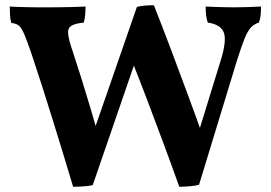

<svg xmlns="http://www.w3.org/2000/svg" viewBox="-20 -704 1034 733"><path d="M17.2 -679Q29.2 -678 48.1 -677.5Q67 -677 88.3 -676.5Q109.5 -676 128.2 -676Q146.9 -676 158.9 -676Q174.9 -676 201.4 -676.2Q227.9 -676.5 256.9 -677.2Q285.9 -678 306.5 -679Q306.5 -664.2 305.3 -648.5Q304 -632.9 300 -617.7Q267.6 -614.7 252.9 -605.8Q238.1 -597 240.1 -574.7Q242.1 -552.4 257.7 -507.4Q274 -458.4 291.3 -402.8Q308.6 -347.2 326.4 -287.7Q344.2 -228.3 361.2 -168.3H326.1L502.6 -677.4Q516.4 -681.5 533.1 -682.7Q549.9 -684 567.5 -684Q601.5 -598 633.7 -512.4Q665.8 -426.9 697.4 -341.6Q729.1 -256.3 759.6 -169.8H729.1L823.2 -475.2Q846.2 -550.2 834.2 -580.4Q822.2 -610.7 773.7 -617.7Q768.1 -631.4 766.6 -648.3Q765.1 -665.3 765.1 -679Q786.1 -678 816.6 -677Q847.1 -676 874.1 -676Q897.1 -676 926.8 -677Q956.4 -678 976.4 -679Q976.4 -663.8 975.2 -648.3Q974 -632.9 968.4 -617.7Q950.9 -612.7 938.1 -599.2Q925.3 -585.6 913.6 -556.4Q901.9 -527.2 884.9 -473.8L739.9 1.4Q727.7 5 705.4 7Q683.2 9 664.4 9Q634.4 -75.4 603.8 -157.7Q573.2 -240 541.8 -322.8Q510.4 -405.6 476.4 -490.1H503.7L334.1 2.5Q324.9 5 311.2 6.5Q297.4 8 283.6 8.5Q269.9 9 259.2 9Q219.2 -124.5 179.3 -252.8Q139.4 -381.1 102.2 -492.8Q83.2 -549.4 72.2 -574.5Q61.2 -599.6 50.9 -607.1Q40.7 -614.7 23.2 -616.2Q19.2 -630.3 18.2 -646.5Q17.2 -662.7 17.2 -679Z"/></svg>

Font: Vollkorn
Style: Regular
Weight: 400
Designer: Friedrich Althausen
Foundry: Friedrich Althausen
Version: Version 5.001